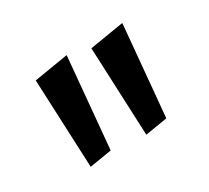

<svg xmlns="http://www.w3.org/2000/svg" viewBox="-72 -855 547 503"><g transform="rotate(-30 202.0 -603.5)"><path d="M77.8 -461 66.2 -729 169.5 -746 144.5 -472ZM246 -461 234.5 -729 337.8 -746 312.8 -472Z"/></g></svg>

Font: Marhey Light
Style: Regular
Weight: 300
Designer: Nur Syamsi & Bustanul Arifin
Foundry: Namelatype
Version: Version 1.000